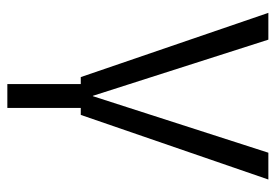

<svg xmlns="http://www.w3.org/2000/svg" viewBox="-134 -417 751 523"><g transform="rotate(90 241.5 -155.5)"><path d="M190 0 15 -511H88L241 -33H242L396 -511H469L293 0ZM209 200V-13H274V200Z"/></g></svg>

Font: TikTok Sans 24pt Light
Style: Regular
Weight: 300
Version: Version 4.000